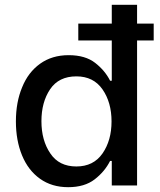

<svg xmlns="http://www.w3.org/2000/svg" viewBox="-20 -770 663 797"><path d="M72 -408Q97 -470 146.5 -505.5Q196 -541 265 -541Q334 -541 375 -509Q416 -477 437 -435H444V-602H305V-672H444V-750H549V-672H618V-602H549V0H444V-102H437Q415 -58 373 -25.5Q331 7 263 7Q195 7 146 -28Q97 -63 71.5 -125Q46 -187 46 -266Q46 -346 72 -408ZM189 -133Q225 -79 297 -79Q368 -79 405.5 -133Q443 -187 443 -266Q443 -345 405.5 -399Q368 -453 297 -453Q224 -453 188 -399.5Q152 -346 152 -267Q152 -187 189 -133Z"/></svg>

Font: Lopes Sans Medium
Style: Regular
Weight: 500
Designer: Gabriel Lam, Diego Maldonado
Foundry: TypeRant, Foresti Design
Version: Version 4.000